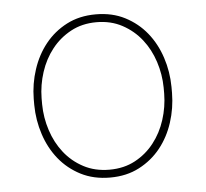

<svg xmlns="http://www.w3.org/2000/svg" viewBox="-44 -585 689 642"><g transform="rotate(-5 300.0 -264.0)"><path d="M68.8 -274.4Q69.3 -325.2 85 -372.8Q100.6 -420.4 129.9 -457Q159.2 -493.7 201.9 -515.9Q244.6 -538.1 299.8 -538.1Q355 -538.1 397.7 -516.1Q440.4 -494.1 470 -457.5Q499.5 -420.9 515.1 -373.3Q530.8 -325.7 531.2 -274.4V-253.9Q530.8 -203.1 515.4 -155.5Q500 -107.9 470.7 -71.3Q441.4 -34.7 398.7 -12.5Q356 9.8 300.8 9.8Q245.6 9.8 202.6 -12.2Q159.7 -34.2 130.1 -70.8Q100.6 -107.4 85 -155Q69.3 -202.6 68.8 -253.9ZM95.2 -253.9Q95.7 -209 109.6 -166.3Q123.5 -123.5 149.7 -90.3Q175.8 -57.1 213.9 -36.9Q252 -16.6 300.8 -16.6Q349.6 -16.6 387.2 -36.9Q424.8 -57.1 450.9 -90.6Q477.1 -124 490.7 -166.5Q504.4 -209 504.9 -253.9V-274.4Q504.4 -318.8 490.5 -361.6Q476.6 -404.3 450.4 -437.5Q424.3 -470.7 386.2 -491.2Q348.1 -511.7 299.8 -511.7Q251.5 -511.7 213.6 -491.2Q175.8 -470.7 149.7 -437.5Q123.5 -404.3 109.6 -361.6Q95.7 -318.8 95.2 -274.4Z"/></g></svg>

Font: Roboto Mono Thin
Style: Regular
Weight: 250
Designer: Google
Version: Version 2.000985; 2015; ttfautohint (v1.3)